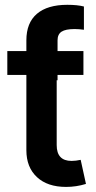

<svg xmlns="http://www.w3.org/2000/svg" viewBox="-20 -754 391 782"><path d="M319.8 -545.9V-448.7H214.4V-427.2H210.9V-163.1Q210.9 -98.6 271.5 -98.6Q288.6 -98.6 308.6 -103L330.1 -4.9Q290.5 7.3 249 7.3Q173.3 7.3 130.4 -32.7Q87.4 -72.8 87.4 -142.1V-448.7H9.8V-545.9H87.4V-589.8Q87.4 -661.1 130.4 -697.8Q173.3 -734.4 254.4 -734.4Q295.4 -734.4 321.8 -727.5V-632.8Q301.3 -635.7 283.7 -635.7Q247.1 -635.7 230.7 -625Q214.4 -614.3 214.4 -589.8V-545.9Z"/></svg>

Font: Inter-SemiBold
Style: Regular
Weight: 600
Designer: Rasmus Andersson
Foundry: rsms
Version: Version 4.000;git-a52131595